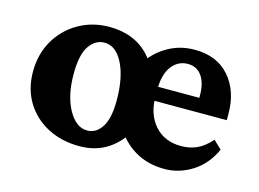

<svg xmlns="http://www.w3.org/2000/svg" viewBox="-60 -451 752 557"><g transform="rotate(15 316.0 -172.5)"><path d="M212.4 5.9Q158.7 5.9 116.7 -16.1Q74.7 -38.1 50.8 -77.4Q26.9 -116.7 26.9 -168.5Q26.9 -221.7 51 -262.9Q75.2 -304.2 116.5 -327.6Q157.7 -351.1 208.5 -351.1Q284.2 -351.1 329.3 -302Q374.5 -252.9 374.5 -176.8Q374.5 -126 354.7 -84.5Q335 -43 298.6 -18.6Q262.2 5.9 212.4 5.9ZM222.7 -43.9Q249 -43.9 266.1 -69.8Q283.2 -95.7 283.2 -150.4Q283.2 -218.3 262 -260.7Q240.7 -303.2 206.1 -303.2Q179.2 -303.2 160.9 -277.1Q142.6 -251 142.6 -192.9Q142.6 -127.4 165.8 -85.7Q189 -43.9 222.7 -43.9ZM467.8 5.9Q417 5.9 378.2 -17.3Q339.4 -40.5 317.4 -80.8Q295.4 -121.1 295.4 -173.3Q295.4 -222.2 317.9 -262.7Q340.3 -303.2 378.7 -327.1Q417 -351.1 464.4 -351.1Q531.7 -351.1 569.1 -307.9Q606.4 -264.6 606.4 -196.8V-177.7H379.9L381.3 -219.7H529.3L512.7 -199.7V-227.5Q512.7 -263.7 497.8 -284.9Q482.9 -306.2 455.6 -306.2Q426.3 -306.2 407.5 -281.7Q388.7 -257.3 388.7 -209.5V-191.4Q388.7 -137.2 418 -104Q447.3 -70.8 497.1 -70.8Q523.4 -70.8 544.9 -80.6Q566.4 -90.3 586.9 -113.8L611.3 -90.3Q589.8 -43 550.8 -18.6Q511.7 5.9 467.8 5.9Z"/></g></svg>

Font: Lateef
Style: Bold
Weight: 700
Designer: SIL International
Foundry: SIL International
Version: Version 4.200